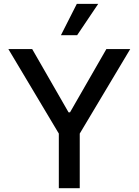

<svg xmlns="http://www.w3.org/2000/svg" viewBox="-20 -984 725 1004"><path d="M23.8 -727.3H148.4L338.4 -396.7H346.2L536.2 -727.3H660.9L397 -285.5V0H287.6V-285.5ZM381.7 -963.8H493.6L383.5 -800.1H298.7Z"/></svg>

Font: Inter P Medium
Style: Regular
Weight: 500
Designer: Rasmus Andersson
Foundry: rsms
Version: Version 3.018;git-588b23468